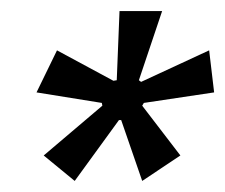

<svg xmlns="http://www.w3.org/2000/svg" viewBox="-20 -758 407 347"><path d="M115 -431 59 -477 165 -567 164 -572 46 -591 83 -667 185 -612 191 -613 196 -738H273L231 -613L235 -610L358 -667L367 -591L240 -572L237 -567L306 -477L237 -431L199 -541H195Z"/></svg>

Font: Manuale
Style: Italic
Weight: 400
Italic angle: -11°
Designer: Eduardo Tunni / Pablo Cosgaya
Foundry: Eduardo Tunni / Pablo Cosgaya
Version: Version 1.002